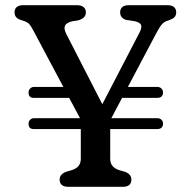

<svg xmlns="http://www.w3.org/2000/svg" viewBox="-20 -720 735 740"><path d="M389.2 -226.8 314.1 -216 109 -601.4Q100.3 -618 94 -625.7Q87.8 -633.5 74.8 -638.3L60.6 -643Q46.5 -647.5 41.2 -655.1Q36 -662.8 36 -672.4Q36 -685.4 44.3 -692.7Q52.6 -700 69.2 -700H276Q293.2 -700 302.1 -692.7Q311 -685.4 311 -672.4Q311 -649.8 281.6 -641.6L257.5 -637.8Q234.6 -631.6 230.1 -620.1Q225.6 -608.7 235.5 -589L395 -278.1L338 -248.5L516.6 -592.4Q527.2 -612.3 524.1 -622.6Q521 -633 500.6 -638L465.2 -643.6Q455.4 -646.6 449.2 -653.9Q443 -661.2 443 -672.4Q443 -685.4 451.3 -692.7Q459.6 -700 476.2 -700H625.9Q642.8 -700 651 -692.5Q659.1 -685.1 659.1 -672.4Q659.1 -662.7 654.2 -655.8Q649.2 -648.9 634.7 -643.6L628.3 -641Q619.1 -638.3 612.5 -634.1Q605.8 -629.9 598.7 -619.6Q591.6 -609.3 579.9 -587.4ZM291.4 -277.4H404.8V-107.8Q404.8 -90.9 413.7 -80.3Q422.5 -69.6 439.8 -64.2L461.8 -57.8Q486.4 -48.4 486.4 -27.6Q486.4 -14.6 478.3 -7.3Q470.1 0 453.2 0H243Q226.4 0 218.1 -7.3Q209.8 -14.6 209.8 -27.6Q209.8 -48.4 234.4 -57.8L256.4 -64.2Q274.7 -70 283 -80.9Q291.4 -91.7 291.4 -107.8ZM90 -243.7Q90 -252.5 96.2 -258.5Q102.4 -264.5 111 -264.5H585.8Q596.1 -264.5 602.2 -258.6Q608.3 -252.8 608.3 -244Q608.3 -222.6 585.8 -222.6H109.5Q90 -222.6 90 -243.7ZM411.4 -342.8 437.9 -385H585.8Q596.1 -385 602.2 -378.8Q608.3 -372.7 608.3 -363.9Q608.3 -342.8 585.8 -342.8ZM90 -363.9Q90 -372.7 96.2 -378.8Q102.4 -385 111 -385H292L320 -342.8H109.5Q90 -342.8 90 -363.9Z"/></svg>

Font: Fraunces SuperSoft Wonky
Style: Regular
Weight: 900
Version: Version 1.000;[b76b70a41]